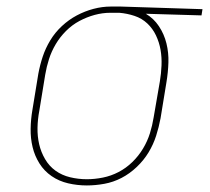

<svg xmlns="http://www.w3.org/2000/svg" viewBox="-20 -558 640 586"><path d="M245 8Q216 8 188 1.5Q160 -5 137.5 -20.5Q115 -36 100.5 -59Q86 -82 79.5 -109Q73 -136 73.5 -165Q74 -194 79 -223L97 -333Q102 -360 110.5 -385.5Q119 -411 133.5 -435Q148 -459 169 -478.5Q190 -498 214.5 -511Q239 -524 265.5 -531Q292 -538 318 -538Q322 -538 325.5 -538Q329 -538 333 -538Q337 -538 341 -538Q345 -538 349 -538L598 -530L595 -511L425 -516Q449 -502 465 -478Q481 -454 488 -425.5Q495 -397 494 -367Q493 -337 488 -307L470 -197Q465 -170 456.5 -143.5Q448 -117 433.5 -93Q419 -69 397.5 -48.5Q376 -28 351 -15Q326 -2 298.5 3Q271 8 245 8ZM245 -11Q269 -11 294 -16Q319 -21 342 -33Q365 -45 384 -63.5Q403 -82 416.5 -104.5Q430 -127 437.5 -151Q445 -175 449 -200L468 -310Q472 -334 473 -358.5Q474 -383 470 -406Q466 -429 456 -450Q446 -471 429.5 -486.5Q413 -502 390.5 -509.5Q368 -517 344 -519H330Q326 -519 323 -519Q320 -519 317 -519Q293 -519 269 -512.5Q245 -506 222.5 -494Q200 -482 181.5 -463.5Q163 -445 150 -423Q137 -401 129.5 -377.5Q122 -354 118 -330L100 -220Q95 -194 94.5 -168Q94 -142 99.5 -118Q105 -94 117.5 -72.5Q130 -51 149.5 -37Q169 -23 194 -17Q219 -11 245 -11Z"/></svg>

Font: Iosevka Slab Thin Extended
Style: Italic
Weight: 100
Width: 7
Italic angle: -9°
Monospace: yes
Designer: Belleve Invis
Foundry: Belleve Invis
Version: Version 11.1.0; ttfautohint (v1.8.3)